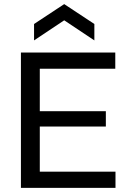

<svg xmlns="http://www.w3.org/2000/svg" viewBox="-20 -916 620 936"><path d="M82 0V-660H174V0ZM129 0V-79H543V0ZM129 -299V-374H496V-299ZM129 -581V-660H542V-581ZM146 -719V-799L293 -896L440 -799V-719L293 -817Z"/></svg>

Font: Bricolage Grotesque 24pt
Style: Regular
Weight: 400
Designer: Mathieu Triay
Foundry: Atelier Triay
Version: Version 1.001;gftools[0.9.33.dev8+g029e19f]